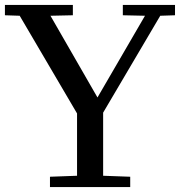

<svg xmlns="http://www.w3.org/2000/svg" viewBox="-20 -760 731 780"><path d="M183 -42 293 -46V-350H399V-46L509 -42V0H183ZM0 -740H276V-698L185 -696L376 -364L569 -696L479 -698V-740H691V-698L631 -696L374 -260H316L60 -696L0 -698Z"/></svg>

Font: Minipax
Style: Regular
Weight: 400
Designer: Raphaël Ronot
Foundry: Velvetyne Type Foundry
Version: Version 1.000